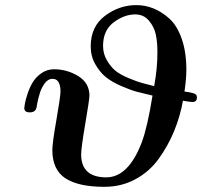

<svg xmlns="http://www.w3.org/2000/svg" viewBox="-20 -719 784 745"><path d="M74.2 -299.8Q74.2 -303.7 76.7 -317.4Q79.1 -331.1 86.7 -354.5Q94.2 -377.9 106.2 -398.4Q118.2 -418.9 140.1 -434.6Q162.1 -450.2 189.9 -450.2Q239.7 -450.2 283 -424.1Q326.2 -397.9 327.1 -349.1Q327.1 -334 311 -239.5Q294.9 -145 294.9 -120.1Q294.9 -31.2 392.1 -30.8Q478 -30.8 529.8 -166Q551.8 -224.1 571.8 -348.1Q537.6 -356 512.7 -362.5Q487.8 -369.1 450.9 -385Q414.1 -400.9 390.6 -419.9Q367.2 -439 349.6 -470Q332 -501 332 -539.1Q332 -616.2 387.5 -657.7Q442.9 -699.2 508.8 -699.2Q543 -699.2 575 -686.5Q606.9 -673.8 637 -647Q667 -620.1 685.1 -568.6Q703.1 -517.1 703.1 -448.2Q703.1 -413.1 695.8 -363.8Q735.8 -358.9 741.2 -351.1Q744.1 -347.2 744.1 -340.8Q744.1 -322.8 726.1 -323.2Q720.2 -323.2 689.9 -328.1Q678.7 -266.1 655.3 -209.5Q631.8 -152.8 595.9 -103Q560.1 -53.2 505.6 -23.7Q451.2 5.9 384.8 5.9Q284.7 5.9 233.9 -27.1Q183.1 -60.1 183.1 -137.2Q183.1 -164.1 199 -254.6Q214.8 -345.2 214.8 -365.2Q213.9 -413.1 184.1 -413.1Q174.3 -413.1 166.3 -408Q158.2 -402.8 152.1 -393.8Q146 -384.8 141.6 -376Q137.2 -367.2 133.5 -354Q129.9 -340.8 127.9 -333.5Q126 -326.2 124 -315.2Q122.1 -304.2 122.1 -303.2Q118.2 -283.2 96.2 -283Q74.2 -282.7 74.2 -299.8ZM379.9 -541Q379.9 -510.3 395 -484.6Q410.2 -459 428.5 -444.1Q446.8 -429.2 480 -415.5Q513.2 -401.9 529.5 -397.5Q545.9 -393.1 578.1 -384.8Q591.3 -454.6 590.8 -519Q590.8 -555.2 584.5 -585.2Q578.1 -615.2 557.6 -639.2Q537.1 -663.1 504.9 -663.1Q461.9 -663.1 420.9 -632.1Q379.9 -601.1 379.9 -541Z"/></svg>

Font: CMU Serif Extra
Style: BoldSlanted
Weight: 700
Italic angle: -9.46001°
Version: Version 0.7.0